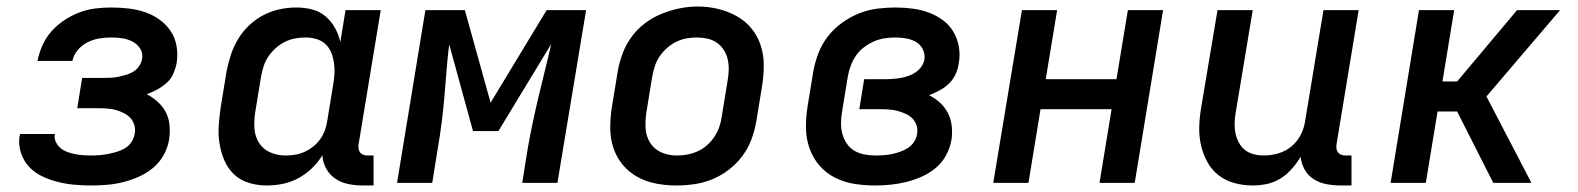

<svg xmlns="http://www.w3.org/2000/svg" viewBox="-20 -561 4840 589"><path d="M259 8Q232 8 206 5.5Q180 3 155 -3.5Q130 -10 107.5 -21Q85 -32 68.5 -50Q52 -68 44 -93Q36 -118 40 -144Q41 -145 41 -147Q41 -149 42 -150H149Q149 -150 148.5 -149.5Q148 -149 148 -148Q146 -136 151.5 -125Q157 -114 166 -106.5Q175 -99 186 -95Q197 -91 209 -88.5Q221 -86 233.5 -85Q246 -84 259 -84Q272 -84 285 -85Q298 -86 311 -88.5Q324 -91 337.5 -95Q351 -99 363 -106Q375 -113 383 -125Q391 -137 393 -150Q396 -163 392.5 -176Q389 -189 380.5 -198.5Q372 -208 360 -214Q348 -220 335.5 -223.5Q323 -227 309 -228Q295 -229 282 -229H217L232 -322H297Q309 -322 320.5 -322.5Q332 -323 343.5 -325.5Q355 -328 367 -331.5Q379 -335 389.5 -341.5Q400 -348 407 -358.5Q414 -369 416 -381Q419 -398 410 -412Q401 -426 386.5 -433.5Q372 -441 355.5 -443.5Q339 -446 321 -446Q303 -446 284.5 -443Q266 -440 249 -431.5Q232 -423 219 -408Q206 -393 202 -374H95Q100 -399 110.5 -422.5Q121 -446 138.5 -465.5Q156 -485 178 -499.5Q200 -514 224 -523Q248 -532 272.5 -535Q297 -538 321 -538Q348 -538 374 -535Q400 -532 424 -524Q448 -516 468.5 -501.5Q489 -487 503 -466.5Q517 -446 521.5 -420Q526 -394 522 -368Q519 -352 512 -335.5Q505 -319 491.5 -307Q478 -295 462.5 -286.5Q447 -278 430 -272Q448 -263 463.5 -249Q479 -235 488.5 -217Q498 -199 500 -177Q502 -155 499 -134Q495 -109 482.5 -86Q470 -63 449.5 -46Q429 -29 405 -18.5Q381 -8 356.5 -2Q332 4 307.5 6Q283 8 259 8Z M798 8Q770 8 743.5 0Q717 -8 698 -26Q679 -44 668.5 -68.5Q658 -93 653.5 -120Q649 -147 651 -175.5Q653 -204 657 -232L675 -342Q680 -367 688 -392Q696 -417 710 -440.5Q724 -464 744 -483Q764 -502 788 -514.5Q812 -527 837.5 -532.5Q863 -538 889 -538Q914 -538 937.5 -532Q961 -526 978.5 -511Q996 -496 1007.5 -475.5Q1019 -455 1024 -432L1040 -530H1148L1080 -118Q1079 -111 1080 -104.5Q1081 -98 1085 -93Q1089 -88 1095 -86Q1101 -84 1108 -84H1126V8H1093Q1070 8 1048 3.5Q1026 -1 1008.5 -13Q991 -25 980.5 -44Q970 -63 969 -85Q956 -63 936.5 -44.5Q917 -26 894.5 -14Q872 -2 847.5 3Q823 8 798 8ZM856 -84Q871 -84 886 -86.5Q901 -89 915 -95.5Q929 -102 941.5 -112Q954 -122 963 -135Q972 -148 977 -162Q982 -176 984 -191L1002 -301Q1005 -318 1006 -335Q1007 -352 1004.5 -368.5Q1002 -385 996 -400Q990 -415 978 -426Q966 -437 950 -441.5Q934 -446 917 -446Q901 -446 885 -443Q869 -440 854 -432.5Q839 -425 826 -413.5Q813 -402 803.5 -388Q794 -374 789 -358.5Q784 -343 781 -327L763 -217Q759 -192 760.5 -167.5Q762 -143 774.5 -123Q787 -103 809 -93.5Q831 -84 856 -84Z M1198 0 1285 -530H1406L1485 -246L1657 -530H1778L1690 0H1582L1599 -106Q1606 -146 1614.5 -186Q1623 -226 1632.5 -266Q1642 -306 1652 -346Q1662 -386 1671 -426L1509 -159H1431L1358 -425Q1353 -386 1350 -346Q1347 -306 1343.5 -266Q1340 -226 1335 -186Q1330 -146 1323 -106L1306 0Z M2054 8Q2023 8 1992 2Q1961 -4 1935 -18.5Q1909 -33 1890 -56Q1871 -79 1861.5 -108Q1852 -137 1852 -168.5Q1852 -200 1857 -232L1875 -342Q1880 -370 1890 -397Q1900 -424 1917.5 -448Q1935 -472 1959 -490Q1983 -508 2010.5 -519Q2038 -530 2065.5 -535.5Q2093 -541 2121 -541Q2153 -541 2183.5 -533.5Q2214 -526 2240 -511.5Q2266 -497 2285 -474Q2304 -451 2313.5 -422Q2323 -393 2323 -361.5Q2323 -330 2318 -298L2300 -188Q2295 -160 2285 -133Q2275 -106 2257.5 -82.5Q2240 -59 2216 -40.5Q2192 -22 2165 -11Q2138 0 2110 4Q2082 8 2054 8ZM2056 -84Q2073 -84 2089 -87Q2105 -90 2120.5 -97Q2136 -104 2149 -115.5Q2162 -127 2171.5 -141.5Q2181 -156 2186.5 -171.5Q2192 -187 2194 -203L2212 -313Q2215 -330 2215.5 -346.5Q2216 -363 2212.5 -378.5Q2209 -394 2200.5 -407.5Q2192 -421 2179 -430Q2166 -439 2150 -442.5Q2134 -446 2117 -446Q2101 -446 2085 -443Q2069 -440 2054 -432.5Q2039 -425 2026 -413.5Q2013 -402 2003.5 -388Q1994 -374 1989 -358.5Q1984 -343 1981 -327L1963 -217Q1959 -192 1960.5 -167.5Q1962 -143 1974.5 -123Q1987 -103 2009 -93.5Q2031 -84 2056 -84Z M2665 8Q2632 8 2600.5 3Q2569 -2 2541.5 -16Q2514 -30 2494 -53Q2474 -76 2463.5 -105.5Q2453 -135 2452.5 -167.5Q2452 -200 2457 -232L2475 -342Q2480 -370 2490.5 -397.5Q2501 -425 2519.5 -449Q2538 -473 2563 -491Q2588 -509 2615.5 -520Q2643 -531 2671.5 -534.5Q2700 -538 2728 -538Q2754 -538 2780 -534.5Q2806 -531 2829 -522.5Q2852 -514 2872 -499.5Q2892 -485 2904.5 -464Q2917 -443 2921.5 -417.5Q2926 -392 2921 -366Q2919 -350 2911.5 -333.5Q2904 -317 2891 -304.5Q2878 -292 2862 -283.5Q2846 -275 2830 -269Q2848 -260 2863 -246.5Q2878 -233 2887.5 -215Q2897 -197 2899.5 -175.5Q2902 -154 2899 -133Q2895 -109 2883 -86Q2871 -63 2851.5 -46.5Q2832 -30 2808.5 -19.5Q2785 -9 2761 -3Q2737 3 2713 5.5Q2689 8 2665 8ZM2667 -84Q2680 -84 2692 -85Q2704 -86 2716.5 -88.5Q2729 -91 2741.5 -95.5Q2754 -100 2765 -107Q2776 -114 2783.5 -125Q2791 -136 2793 -149Q2796 -162 2792 -175Q2788 -188 2779.5 -197Q2771 -206 2759 -211.5Q2747 -217 2734.5 -220.5Q2722 -224 2708.5 -225Q2695 -226 2681 -226H2616L2631 -318H2696Q2708 -318 2720 -319Q2732 -320 2743.5 -322Q2755 -324 2766.5 -328Q2778 -332 2788.5 -339Q2799 -346 2806.5 -356.5Q2814 -367 2816 -379Q2818 -395 2811 -409.5Q2804 -424 2790.5 -432Q2777 -440 2760.5 -443Q2744 -446 2728 -446Q2711 -446 2694 -443.5Q2677 -441 2661 -434Q2645 -427 2630.5 -416Q2616 -405 2606 -390.5Q2596 -376 2590 -360Q2584 -344 2581 -327L2563 -217Q2560 -200 2560 -182.5Q2560 -165 2564.5 -149Q2569 -133 2578.5 -119.5Q2588 -106 2602 -98Q2616 -90 2633 -87Q2650 -84 2667 -84Z M3027 0 3115 -530H3223L3188 -318H3405L3440 -530H3548L3461 0H3353L3390 -226H3172L3135 0Z M3823 8Q3794 8 3766.5 0.5Q3739 -7 3717.5 -24Q3696 -41 3683 -65.5Q3670 -90 3664 -117Q3658 -144 3659 -173.5Q3660 -203 3665 -232L3715 -530H3823L3771 -217Q3768 -201 3767.5 -184.5Q3767 -168 3770 -153Q3773 -138 3780 -124.5Q3787 -111 3798.5 -101.5Q3810 -92 3825.5 -88Q3841 -84 3857 -84Q3879 -84 3901.5 -90.5Q3924 -97 3942 -112Q3960 -127 3970.5 -148Q3981 -169 3984 -191L4040 -530H4148L4080 -118Q4079 -111 4080 -104.5Q4081 -98 4085 -93Q4089 -88 4095 -86Q4101 -84 4108 -84H4126V8H4093Q4071 8 4049.5 4Q4028 0 4010.5 -11Q3993 -22 3982.5 -40.5Q3972 -59 3970 -80Q3958 -60 3942.5 -42.5Q3927 -25 3907.5 -13Q3888 -1 3866 3.5Q3844 8 3823 8Z M4246 0 4333 -530H4441L4405 -311H4450L4634 -530H4766L4540 -265L4678 0H4561L4450 -219H4390L4354 0Z"/></svg>

Font: Iosevka Curly SmBdEx
Style: Italic
Weight: 600
Width: 7
Italic angle: -9°
Monospace: yes
Designer: Belleve Invis
Foundry: Belleve Invis
Version: Version 11.1.0; ttfautohint (v1.8.3)